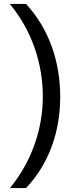

<svg xmlns="http://www.w3.org/2000/svg" viewBox="-20 -804 368 982"><path d="M31 158H113C233 32 288 -135 288 -309C288 -485 233 -654 113 -784H30C142 -649 199 -481 199 -310C199 -142 141 23 31 158Z"/></svg>

Font: Noto Sans Math
Style: Regular
Weight: 400
Designer: Monotype Design Team, Delve Withrington, Jeff Kellem
Foundry: Monotype Imaging Inc., Delve Fonts LLC
Version: Version 3.000